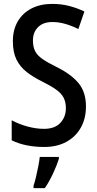

<svg xmlns="http://www.w3.org/2000/svg" viewBox="-20 -744 499 985"><path d="M421 -198Q421 -136 394.5 -89Q368 -42 320 -16Q272 10 207 10Q159 10 117 1.5Q75 -7 40 -24V-127Q77 -107 121 -95Q165 -83 206 -83Q261 -83 289.5 -113.5Q318 -144 318 -189Q318 -220 306.5 -242.5Q295 -265 268.5 -284Q242 -303 196 -326Q151 -348 117 -374.5Q83 -401 64.5 -438.5Q46 -476 46 -533Q46 -591 71 -634Q96 -677 141.5 -700.5Q187 -724 248 -724Q295 -724 336.5 -713Q378 -702 413 -685L382 -595Q348 -612 314.5 -621.5Q281 -631 249 -631Q201 -631 175 -604.5Q149 -578 149 -537Q149 -504 160 -482Q171 -460 197.5 -441.5Q224 -423 269 -401Q344 -364 382.5 -318Q421 -272 421 -198ZM282 71Q271 106 251.5 147.5Q232 189 210 221H152V209Q158 192 164.5 164.5Q171 137 176.5 109Q182 81 184 61H282Z"/></svg>

Font: Noto Sans Ethiopic Condensed Medium
Style: Regular
Weight: 500
Width: 3
Designer: Monotype Design Team
Foundry: Monotype Imaging Inc.
Version: Version 2.102; ttfautohint (v1.8.4.7-5d5b)